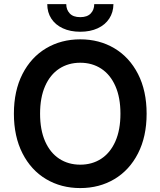

<svg xmlns="http://www.w3.org/2000/svg" viewBox="-20 -909 784 938"><path d="M372.1 9.8Q278.8 9.8 205.3 -33.9Q131.8 -77.6 89.8 -159.9Q47.9 -242.2 47.9 -353.5Q47.9 -465.3 89.8 -547.4Q131.8 -629.4 205.3 -673.1Q278.8 -716.8 372.1 -716.8Q465.3 -716.8 538.8 -673.1Q612.3 -629.4 654.3 -547.4Q696.3 -465.3 696.3 -353.5Q696.3 -241.7 654.3 -159.7Q612.3 -77.6 538.8 -33.9Q465.3 9.8 372.1 9.8ZM372.1 -602.5Q314 -602.5 269.5 -573.5Q225.1 -544.4 200.4 -488.5Q175.8 -432.6 175.8 -353.5Q175.8 -274.4 200.4 -218.5Q225.1 -162.6 269.5 -133.5Q314 -104.5 372.1 -104.5Q430.2 -104.5 474.6 -133.5Q519 -162.6 543.7 -218.5Q568.4 -274.4 568.4 -353.5Q568.4 -432.6 543.7 -488.5Q519 -544.4 474.6 -573.5Q430.2 -602.5 372.1 -602.5ZM372.1 -753.9Q323.2 -753.9 286.9 -770.8Q250.5 -787.6 230.7 -818.1Q210.9 -848.6 210.9 -888.7H303.7Q303.7 -861.8 320.6 -843.5Q337.4 -825.2 372.1 -825.2Q406.2 -825.2 423.3 -843.3Q440.4 -861.3 440.4 -888.7H534.2Q533.7 -848.6 513.7 -818.1Q493.7 -787.6 457.3 -770.8Q420.9 -753.9 372.1 -753.9Z"/></svg>

Font: Pretendard JP SemiBold
Style: Regular
Weight: 600
Designer: Base glyphs from Inter by Rasmus Andersson; Hangeul glyphs from Noto Sans CJK(Source Han Sans) by Jang Soo-young and Kan
Foundry: Kil Hyung-jin
Version: Version 1.309